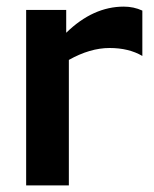

<svg xmlns="http://www.w3.org/2000/svg" viewBox="-20 -560 464 580"><path d="M59 -530H180V-461Q261 -540 354 -540Q384 -540 410 -528V-391Q369 -415 311 -415Q252 -415 188 -379V0H59Z"/></svg>

Font: Roundo SemiBold
Style: Regular
Weight: 600
Designer: Namrata Goyal (Gurmukhi), Shiva Nallaperumal (Latin)
Foundry: Indian Type Foundry
Version: Version 1.000;PS 1.0;hotconv 1.0.88;makeotf.lib2.5.647800